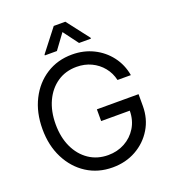

<svg xmlns="http://www.w3.org/2000/svg" viewBox="-167 -1068 1065 1201"><g transform="rotate(-20 365.0 -467.0)"><path d="M376.5 11.7Q279.8 11.7 204.8 -36.4Q129.9 -84.5 86.9 -169.2Q43.9 -253.9 43.9 -363.3Q43.9 -473.6 86.7 -558.3Q129.4 -643.1 204.6 -691.2Q279.8 -739.3 376.5 -739.3Q453.6 -739.3 517.6 -707.8Q581.5 -676.3 624 -620.6Q666.5 -564.9 679.2 -492.2H590.3Q579.1 -541 548.8 -578.1Q518.6 -615.2 474.4 -636.2Q430.2 -657.2 376.5 -657.2Q303.7 -657.2 248.5 -619.9Q193.4 -582.5 162.6 -516.4Q131.8 -450.2 131.8 -363.3Q131.8 -276.9 162.6 -210.9Q193.4 -145 248.5 -107.7Q303.7 -70.3 376.5 -70.3Q437 -70.3 486.8 -97.4Q536.6 -124.5 566.4 -173.1Q596.2 -221.7 596.7 -285.6H406.2V-363.8H683.6V-285.2Q683.6 -200.2 642.8 -133.1Q602.1 -65.9 532.7 -27.1Q463.4 11.7 376.5 11.7ZM443.4 -792 369.1 -891.6 295.9 -792H215.8V-797.9L331.1 -946.3H408.2L522.5 -797.9V-792Z"/></g></svg>

Font: Inter Display
Style: Regular
Weight: 400
Designer: Rasmus Andersson
Foundry: rsms
Version: Version 4.000;git-37864ae